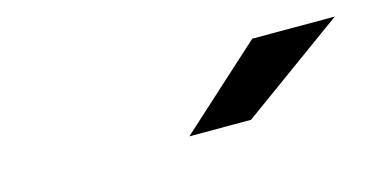

<svg xmlns="http://www.w3.org/2000/svg" viewBox="-32 -844 664 337"><g transform="rotate(-15 300.0 -675.5)"><path d="M433 -744H583L394 -607H282Z"/></g></svg>

Font: Montserrat Alternates SemiBold
Style: Italic
Weight: 600
Italic angle: -11.3°
Designer: Julieta Ulanovsky
Foundry: Julieta Ulanovsky
Version: Version 7.200